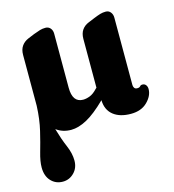

<svg xmlns="http://www.w3.org/2000/svg" viewBox="-102 -538 769 848"><g transform="rotate(-15 282.0 -114.0)"><path d="M450 12.5Q399.5 12.5 370 -11Q340.5 -34.5 339 -78.5V-79.5Q288 -29.5 249 -8.5Q210 12.5 177 12.5Q138 12.5 109 -9Q123.5 41 139.2 77.5Q155 114 155 147Q155 180.5 133.5 202.2Q112 224 82 224Q49.5 224 28.2 201.2Q7 178.5 7 139.5Q7 111 18.5 71.5Q30 32 42 -18.2Q54 -68.5 56.5 -130V-131V-362Q56.5 -387 67.8 -402.8Q79 -418.5 98 -426.5L127 -438.5Q145.5 -445.5 157.2 -449Q169 -452.5 182.5 -452.5Q196.5 -452.5 205 -442.5Q213.5 -432.5 213.5 -417.5V-170.5Q213.5 -102.5 262 -102.5Q276.5 -102.5 293.2 -109Q310 -115.5 327.5 -134.5L332 -138.5V-361.5Q332 -386.5 343.2 -402.5Q354.5 -418.5 373.5 -426L402.5 -438Q421 -445.5 432.8 -449Q444.5 -452.5 458 -452.5Q472 -452.5 480.2 -442.2Q488.5 -432 488.5 -417V-109Q488.5 -101.5 492.5 -95.5Q496.5 -89.5 505.5 -89.5Q516 -89.5 519.8 -94.5Q523.5 -99.5 531 -99.5Q541.5 -99.5 547.2 -92Q553 -84.5 553 -73.5Q553 -42.5 525.2 -15Q497.5 12.5 450 12.5Z"/></g></svg>

Font: Fraunces 144pt SuperSoft
Style: Bold
Weight: 700
Version: Version 1.000;[b76b70a41]